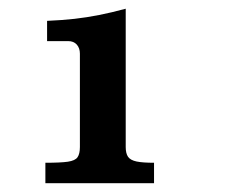

<svg xmlns="http://www.w3.org/2000/svg" viewBox="-20 -873 540 440"><path d="M87.9 -825.2Q122.1 -826.7 150.4 -829.8Q178.7 -833 207 -838.6Q235.4 -844.2 268.1 -853V-536.1Q268.1 -521.5 273.4 -513.7Q278.8 -505.9 293 -502.9Q307.1 -500 333 -500V-453.1H84V-500Q118.7 -500 135.5 -502.4Q152.3 -504.9 157.7 -512.7Q163.1 -520.5 163.1 -536.1V-750Q163.1 -762.7 156 -770.8Q148.9 -778.8 136.2 -778.8H87.9Z"/></svg>

Font: BIZ UDMincho
Style: Bold
Weight: 700
Monospace: yes
Designer: TypeBank Co., Ltd.
Foundry: Morisawa Inc.
Version: Version 1.06